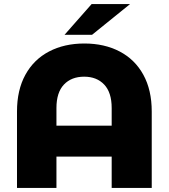

<svg xmlns="http://www.w3.org/2000/svg" viewBox="-20 -929 834 949"><path d="M730 -378V0H532V-155H259V0H64V-378Q64 -484 105.5 -559.5Q147 -635 222.5 -674.5Q298 -714 397 -714Q496 -714 571.5 -674.5Q647 -635 688.5 -559.5Q730 -484 730 -378ZM532 -308V-395Q532 -472 495 -511Q458 -550 396 -550Q333 -550 296 -511Q259 -472 259 -395V-308ZM433 -909H623L435 -757H299Z"/></svg>

Font: Montserrat Alternates ExtraBold
Style: Regular
Weight: 800
Designer: Julieta Ulanovsky
Foundry: Julieta Ulanovsky
Version: Version 7.200